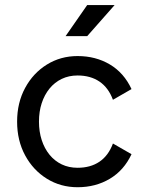

<svg xmlns="http://www.w3.org/2000/svg" viewBox="-20 -743 598 772"><path d="M136.7 -253.9Q136.7 -294.4 147.7 -328.1Q158.7 -361.8 179.2 -387Q199.7 -412.1 228.3 -425.8Q256.8 -439.5 292 -439.5Q343.8 -439.5 379.9 -415Q416 -390.6 434.1 -341.8L508.8 -384.8Q478.5 -450.2 421.6 -483.9Q364.7 -517.6 292 -517.6Q223.6 -517.6 168.5 -483.4Q113.3 -449.2 81.1 -389.6Q48.8 -330.1 48.8 -253.9Q48.8 -177.7 81.1 -118.2Q113.3 -58.6 168.5 -24.4Q223.6 9.8 292 9.8Q364.7 9.8 421.6 -24.2Q478.5 -58.1 508.8 -123L434.1 -166Q416 -117.2 379.9 -92.8Q343.8 -68.4 292 -68.4Q256.8 -68.4 228.3 -82Q199.7 -95.7 179.2 -120.8Q158.7 -146 147.7 -179.9Q136.7 -213.9 136.7 -253.9ZM330.6 -597.7 440.9 -722.7H330.6L243.7 -597.7Z"/></svg>

Font: Giphurs SC
Style: Regular
Weight: 400
Version: Version 0.920